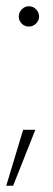

<svg xmlns="http://www.w3.org/2000/svg" viewBox="-34 -470 169 614"><path d="M58 -450Q72 -450 81.5 -440Q91 -430 91 -417Q91 -404 81 -394.5Q71 -385 58 -385Q45 -385 35.5 -394.5Q26 -404 26 -417Q26 -430 35.5 -440Q45 -450 58 -450ZM79 -55 8 124H-14L40 -55Z"/></svg>

Font: Roundo ExtraLight
Style: Regular
Weight: 250
Designer: Namrata Goyal (Gurmukhi), Shiva Nallaperumal (Latin)
Foundry: Indian Type Foundry
Version: Version 1.000;PS 1.0;hotconv 1.0.88;makeotf.lib2.5.647800